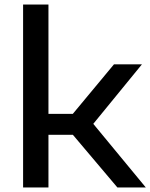

<svg xmlns="http://www.w3.org/2000/svg" viewBox="-20 -828 664 848"><path d="M82 0V-808H194V-325H301.5L483.5 -544H607L392 -281L624 0H498.5L302 -232.5H194V0Z"/></svg>

Font: Encode Sans Exp Md
Style: Regular
Weight: 500
Width: 7
Designer: Multiple Designers
Foundry: Impallari Type
Version: Version 3.002; ttfautohint (v1.8.3) -l 8 -r 50 -G 200 -x 14 